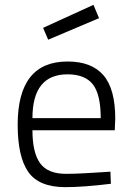

<svg xmlns="http://www.w3.org/2000/svg" viewBox="-20 -763 544 793"><path d="M253 -45Q285 -45 331 -47.5Q377 -50 406 -52L436 -54L438 -4Q325 10 247 10Q139 9 96 -54Q53 -117 53 -248Q53 -509 259 -509Q358 -509 407 -452.5Q456 -396 456 -273L454 -225H114Q114 -133 145.5 -89Q177 -45 253 -45ZM114 -275H396Q396 -373 363.5 -414.5Q331 -456 259 -456Q114 -456 114 -275ZM158 -648 366 -743 389 -688 179 -599Z"/></svg>

Font: TitilliumText22L Lt
Style: Thin
Weight: 300
Designer: Campivisivi
Foundry: Campivisivi
Version: 1.000